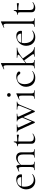

<svg xmlns="http://www.w3.org/2000/svg" viewBox="1652 -2417 777 4121"><g transform="rotate(-90 2040.5 -356.5)"><path d="M221 12Q160 12 119 -15.5Q78 -43 57.5 -87Q37 -131 37 -180Q37 -241 65 -289.5Q93 -338 141 -366.5Q189 -395 249 -395Q302 -395 330.5 -368.5Q359 -342 359 -296Q359 -285 357 -279.5Q355 -274 347 -274H298Q303 -324 279.5 -349.5Q256 -375 215 -375Q156 -375 125 -333Q94 -291 94 -218Q94 -161 112.5 -116.5Q131 -72 167 -46Q203 -20 253 -20Q279 -20 306 -28Q333 -36 357 -54Q359 -56 362.5 -51.5Q366 -47 364 -44Q329 -14 293.5 -1Q258 12 221 12ZM81 -273 80 -284 310 -289V-274Z M720 0Q717 0 717 -6Q717 -12 720 -12Q761 -12 773 -25Q785 -38 785 -81V-248Q785 -309 762 -337Q739 -365 690 -365Q652 -365 612.5 -340Q573 -315 544 -271L540 -283Q587 -345 630 -372Q673 -399 717 -399Q772 -399 802 -369.5Q832 -340 832 -278V-81Q832 -38 843.5 -25Q855 -12 897 -12Q900 -12 900 -6Q900 0 897 0Q880 0 857 -1Q834 -2 809 -2Q784 -2 760.5 -1Q737 0 720 0ZM451 0Q448 0 448 -6Q448 -12 451 -12Q492 -12 504 -25Q516 -38 516 -81V-281Q516 -315 508 -330.5Q500 -346 480 -346Q470 -346 456 -342Q442 -338 424 -331Q420 -330 417.5 -335Q415 -340 419 -342L530 -394Q532 -395 535 -395Q542 -395 552.5 -374.5Q563 -354 563 -315V-81Q563 -38 574.5 -25Q586 -12 628 -12Q631 -12 631 -6Q631 0 628 0Q611 0 588 -1Q565 -2 540 -2Q515 -2 491.5 -1Q468 0 451 0Z M1109 12Q1085 12 1063.5 4.5Q1042 -3 1029 -20.5Q1016 -38 1016 -68V-306Q1016 -331 1013 -342.5Q1010 -354 999 -357.5Q988 -361 964 -361Q961 -361 961 -367Q961 -373 964 -373Q1002 -373 1025.5 -394Q1049 -415 1049 -447Q1049 -450 1056.5 -450Q1064 -450 1064 -447V-102Q1064 -60 1084.5 -39.5Q1105 -19 1145 -19Q1172 -19 1192.5 -27.5Q1213 -36 1226 -46Q1230 -48 1233 -43.5Q1236 -39 1232 -36Q1195 -10 1167 1Q1139 12 1109 12ZM1202 -338Q1163 -348 1127.5 -350.5Q1092 -353 1052 -353V-374Q1091 -374 1127.5 -377Q1164 -380 1205 -384Q1208 -384 1210 -377.5Q1212 -371 1212 -361Q1212 -354 1209 -345.5Q1206 -337 1202 -338Z M1698 -1 1561 -303Q1541 -348 1528 -361Q1515 -374 1496 -374Q1494 -374 1494 -380Q1494 -386 1496 -386Q1511 -386 1527.5 -385Q1544 -384 1558 -384Q1591 -384 1615 -385Q1639 -386 1659 -386Q1662 -386 1662 -380Q1662 -374 1659 -374Q1628 -374 1609 -366.5Q1590 -359 1602 -335L1732 -50L1709 -22L1827 -311Q1841 -346 1824 -360Q1807 -374 1751 -374Q1749 -374 1749 -380Q1749 -386 1751 -386Q1775 -386 1796.5 -385Q1818 -384 1852 -384Q1873 -384 1886 -385Q1899 -386 1917 -386Q1920 -386 1920 -380Q1920 -374 1917 -374Q1894 -374 1878 -360Q1862 -346 1845 -305L1720 -1Q1718 3 1709 3Q1700 3 1698 -1ZM1464 -1 1327 -303Q1307 -348 1294 -361Q1281 -374 1263 -374Q1260 -374 1260 -380Q1260 -386 1263 -386Q1277 -386 1293.5 -385Q1310 -384 1324 -384Q1355 -384 1379 -385Q1403 -386 1425 -386Q1428 -386 1428 -380Q1428 -374 1425 -374Q1392 -374 1375.5 -366Q1359 -358 1369 -335L1499 -50L1475 -22L1584 -285L1598 -271L1486 -1Q1485 3 1475.5 3Q1466 3 1464 -1Z M1983 0Q1981 0 1981 -6Q1981 -12 1983 -12Q2024 -12 2036.5 -25Q2049 -38 2049 -81V-270Q2049 -306 2042 -322.5Q2035 -339 2016 -339Q2007 -339 1995.5 -335.5Q1984 -332 1968 -324Q1964 -323 1961.5 -328.5Q1959 -334 1963 -336L2087 -394Q2090 -395 2091 -395Q2093 -395 2095.5 -393Q2098 -391 2098 -388Q2098 -381 2097 -349.5Q2096 -318 2096 -271V-81Q2096 -38 2107.5 -25Q2119 -12 2161 -12Q2164 -12 2164 -6Q2164 0 2161 0Q2144 0 2121 -1Q2098 -2 2072 -2Q2047 -2 2024 -1Q2001 0 1983 0ZM2064 -516Q2045 -516 2034.5 -526Q2024 -536 2024 -554Q2024 -572 2034.5 -582Q2045 -592 2064 -592Q2082 -592 2092 -582Q2102 -572 2102 -554Q2102 -516 2064 -516Z M2431 12Q2363 12 2320.5 -17.5Q2278 -47 2258 -92.5Q2238 -138 2238 -185Q2238 -235 2257 -274Q2276 -313 2307.5 -340Q2339 -367 2377 -381Q2415 -395 2452 -395Q2480 -395 2506 -387.5Q2532 -380 2549 -367Q2566 -354 2566 -338Q2566 -326 2558.5 -317.5Q2551 -309 2537 -309Q2523 -309 2513 -318Q2503 -327 2497 -337Q2485 -354 2468.5 -364.5Q2452 -375 2420 -375Q2359 -375 2327 -330.5Q2295 -286 2295 -214Q2295 -163 2313 -118.5Q2331 -74 2368.5 -46.5Q2406 -19 2466 -19Q2492 -19 2519.5 -26.5Q2547 -34 2569 -54Q2572 -56 2575.5 -52Q2579 -48 2576 -46Q2542 -15 2507 -1.5Q2472 12 2431 12Z M2635 0Q2632 0 2632 -6Q2632 -12 2635 -12Q2676 -12 2688 -25Q2700 -38 2700 -81V-600Q2700 -636 2693 -652.5Q2686 -669 2668 -669Q2652 -669 2620 -654Q2616 -652 2613.5 -658Q2611 -664 2615 -665L2735 -724Q2738 -725 2740 -725Q2742 -725 2744.5 -723Q2747 -721 2747 -718V-81Q2747 -38 2759 -25Q2771 -12 2813 -12Q2815 -12 2815 -6Q2815 0 2813 0Q2795 0 2772.5 -1Q2750 -2 2724 -2Q2699 -2 2675.5 -1Q2652 0 2635 0ZM2886 0Q2884 0 2884 -6Q2884 -12 2886 -12Q2924 -12 2935 -21Q2946 -30 2930 -53L2802 -230L2843 -260L2971 -81Q2998 -42 3028 -27Q3058 -12 3088 -12Q3090 -12 3090 -6Q3090 0 3088 0Q3070 0 3047.5 -1Q3025 -2 2999 -2Q2962 -2 2935.5 -1Q2909 0 2886 0ZM2734 -172 2730 -182 2892 -308Q2933 -340 2924.5 -357Q2916 -374 2863 -374Q2860 -374 2860 -380Q2860 -386 2863 -386Q2887 -386 2911 -385Q2935 -384 2975 -384Q3012 -384 3034 -385Q3056 -386 3076 -386Q3078 -386 3078 -380Q3078 -374 3076 -374Q3053 -374 3026.5 -367Q3000 -360 2971 -344.5Q2942 -329 2910 -305Z M3302 12Q3241 12 3200 -15.5Q3159 -43 3138.5 -87Q3118 -131 3118 -180Q3118 -241 3146 -289.5Q3174 -338 3222 -366.5Q3270 -395 3330 -395Q3383 -395 3411.5 -368.5Q3440 -342 3440 -296Q3440 -285 3438 -279.5Q3436 -274 3428 -274H3379Q3384 -324 3360.5 -349.5Q3337 -375 3296 -375Q3237 -375 3206 -333Q3175 -291 3175 -218Q3175 -161 3193.5 -116.5Q3212 -72 3248 -46Q3284 -20 3334 -20Q3360 -20 3387 -28Q3414 -36 3438 -54Q3440 -56 3443.5 -51.5Q3447 -47 3445 -44Q3410 -14 3374.5 -1Q3339 12 3302 12ZM3162 -273 3161 -284 3391 -289V-274Z M3527 0Q3524 0 3524 -6Q3524 -12 3527 -12Q3568 -12 3580 -25Q3592 -38 3592 -81V-600Q3592 -636 3585 -652.5Q3578 -669 3560 -669Q3544 -669 3512 -654Q3508 -652 3505.5 -658Q3503 -664 3507 -665L3630 -724Q3632 -725 3635 -725Q3637 -725 3639.5 -723Q3642 -721 3642 -718V-81Q3642 -39 3653.5 -25.5Q3665 -12 3707 -12Q3710 -12 3710 -6Q3710 0 3707 0Q3690 0 3666.5 -1Q3643 -2 3617 -2Q3592 -2 3568 -1Q3544 0 3527 0Z M3931 12Q3907 12 3885.5 4.5Q3864 -3 3851 -20.5Q3838 -38 3838 -68V-306Q3838 -331 3835 -342.5Q3832 -354 3821 -357.5Q3810 -361 3786 -361Q3783 -361 3783 -367Q3783 -373 3786 -373Q3824 -373 3847.5 -394Q3871 -415 3871 -447Q3871 -450 3878.5 -450Q3886 -450 3886 -447V-102Q3886 -60 3906.5 -39.5Q3927 -19 3967 -19Q3994 -19 4014.5 -27.5Q4035 -36 4048 -46Q4052 -48 4055 -43.5Q4058 -39 4054 -36Q4017 -10 3989 1Q3961 12 3931 12ZM4024 -338Q3985 -348 3949.5 -350.5Q3914 -353 3874 -353V-374Q3913 -374 3949.5 -377Q3986 -380 4027 -384Q4030 -384 4032 -377.5Q4034 -371 4034 -361Q4034 -354 4031 -345.5Q4028 -337 4024 -338Z"/></g></svg>

Font: Cormorant Light
Style: Regular
Weight: 300
Designer: Christian Thalmann (Catharsis Fonts)
Foundry: Catharsis Fonts
Version: Version 4.000